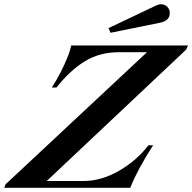

<svg xmlns="http://www.w3.org/2000/svg" viewBox="-81 -888 909 908"><path d="M-55 -16 614 -641H480Q390 -641 320 -598Q250 -555 186 -474H164Q210 -546 238 -617Q244 -630 249 -647.5Q254 -665 256 -673H808L800 -654L140 -32H315Q397 -32 480.5 -79.5Q564 -127 621 -201H643Q569 -86 535 0H-61ZM432 -755 649 -858Q669 -868 680 -868Q698 -868 710 -856Q722 -844 722 -827Q722 -820 721 -816Q715 -789 678 -781L442 -733Z"/></svg>

Font: Ibarra Real Nova SemiBold
Style: Italic
Weight: 600
Italic angle: -22°
Designer: Jose Maria Ribagorda & Octavio Pardo
Foundry: Octavio Pardo
Version: Version 1.014